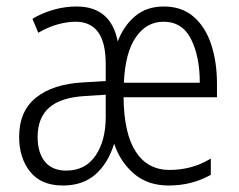

<svg xmlns="http://www.w3.org/2000/svg" viewBox="-20 -562 737 592"><path d="M485 -542Q541 -542 577.5 -510Q614 -478 631.5 -424Q649 -370 649 -304V-262H361Q362 -151 398.5 -94.5Q435 -38 503 -38Q535 -38 566.5 -46Q598 -54 630 -73V-23Q572 10 500 10Q436 10 393.5 -26Q351 -62 332 -119Q313 -58 274 -24Q235 10 174 10Q107 10 73 -32.5Q39 -75 39 -140Q39 -219 91 -261Q143 -303 237 -308L306 -312V-364Q306 -431 282.5 -463Q259 -495 213 -495Q188 -495 158.5 -487Q129 -479 98 -461L80 -504Q108 -521 143.5 -531.5Q179 -542 216 -542Q322 -542 343 -434Q361 -482 396.5 -512Q432 -542 485 -542ZM484 -495Q432 -495 399 -447.5Q366 -400 362 -307H596Q596 -388 569 -441.5Q542 -495 484 -495ZM244 -266Q168 -262 132 -230.5Q96 -199 96 -140Q96 -91 118.5 -63.5Q141 -36 184 -36Q243 -36 274.5 -82Q306 -128 306 -202V-270Z"/></svg>

Font: Noto Sans Gujarati UI Condensed Light
Style: Regular
Weight: 300
Width: 3
Designer: Jelle Bosma - Monotype Design Team, Universal Thirst
Foundry: Monotype Imaging Inc.
Version: Version 2.106; ttfautohint (v1.8.4.7-5d5b)